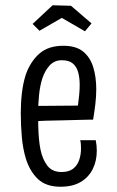

<svg xmlns="http://www.w3.org/2000/svg" viewBox="-20 -698 445 730"><path d="M210 12Q155 12 124 -17.5Q93 -47 78 -96Q67 -133 63 -177Q59 -221 59 -269Q59 -309 63.5 -346Q68 -383 78 -414Q95 -463 129 -493.5Q163 -524 221 -524Q269 -524 296 -502Q323 -480 334.5 -442.5Q346 -405 346 -359Q346 -331 342.5 -302Q339 -273 334 -243L276 -294Q279 -316 281 -336.5Q283 -357 283 -375Q283 -403 277 -424Q271 -445 256.5 -457Q242 -469 215 -469Q187 -469 169 -449.5Q151 -430 141 -400Q132 -372 128.5 -337Q125 -302 125 -268Q125 -243 125.5 -218.5Q126 -194 128 -171.5Q130 -149 134 -129Q142 -91 160.5 -67.5Q179 -44 214 -44Q242 -44 258 -56.5Q274 -69 281 -89.5Q288 -110 288 -133Q288 -141 287.5 -149Q287 -157 285 -165H344Q346 -155 347 -145Q348 -135 348 -125Q348 -86 332.5 -55Q317 -24 286.5 -6Q256 12 210 12ZM86 -236 85 -295 334 -297V-243Q334 -243 318.5 -243Q303 -243 277.5 -242Q252 -241 219.5 -240.5Q187 -240 152.5 -239Q118 -238 86 -236ZM303 -579 215 -630 130 -581 104 -607 180 -678 250 -676 328 -609Z"/></svg>

Font: Truculenta
Style: Regular
Weight: 400
Designer: Ivan Castro, Eva Sanz & Omnibus-Type Team
Foundry: Omnibus-Type
Version: Version 1.002